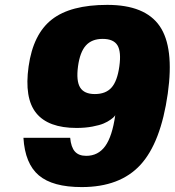

<svg xmlns="http://www.w3.org/2000/svg" viewBox="-20 -740 710 780"><path d="M661.6 -359.9Q633.3 -160.2 550.3 -70.1Q467.3 20 312 20Q193.8 20 137.7 -27.6Q81.5 -75.2 75.2 -180.2H265.1Q268.6 -142.1 284.2 -124.5Q299.8 -106.9 330.1 -106.9Q378.9 -106.9 407.5 -146.5Q436 -186 448.2 -272Q446.8 -270 444.1 -266.4Q441.4 -262.7 429.2 -253.9Q417 -245.1 400.9 -238.3Q384.8 -231.4 355.5 -225.8Q326.2 -220.2 291 -220.2Q175.8 -220.2 127 -280.8Q78.1 -341.3 96.2 -470.2Q114.7 -601.6 190.7 -660.9Q266.6 -720.2 416 -720.2Q569.3 -720.2 628.7 -634Q688 -547.9 661.6 -359.9ZM365.2 -357.9Q409.7 -357.9 433.1 -384.3Q456.5 -410.6 464.8 -470.2Q473.1 -529.3 457.3 -555.7Q441.4 -582 397 -582Q353 -582 328.9 -555.2Q304.7 -528.3 296.9 -470.2Q289.1 -411.6 305.4 -384.8Q321.8 -357.9 365.2 -357.9Z"/></svg>

Font: Fivo Sans Black
Style: Regular
Weight: 900
Designer: Alexander Slobzheninov
Foundry: Alexander Slobzheninov
Version: 1.0